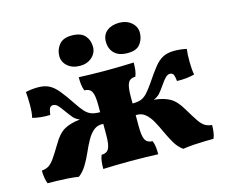

<svg xmlns="http://www.w3.org/2000/svg" viewBox="-96 -798 1106 938"><g transform="rotate(-15 456.5 -329.0)"><path d="M193 9Q168 5 138 3Q108 1 81 0.5Q54 0 37 0Q32 -12 29 -30Q26 -48 26 -67Q48 -69 62 -78Q76 -87 91.5 -109Q107 -131 132 -173Q159 -220 190 -237.5Q221 -255 270 -260Q250 -268 238.5 -281.5Q227 -295 209 -320Q194 -342 183.5 -352Q173 -362 161 -362Q152 -362 146 -355Q140 -348 136 -319Q112 -318 89 -320.5Q66 -323 47 -328Q53 -353 53 -392Q53 -431 50 -458Q62 -461 78.5 -463Q95 -465 112 -465Q146 -465 169 -453Q192 -441 214 -414Q236 -387 266 -342Q285 -313 300 -297Q315 -281 332 -275Q349 -269 375 -269V-305Q375 -355 364.5 -373.5Q354 -392 328 -392Q322 -407 320 -423Q318 -439 318 -461Q340 -460 378.5 -459Q417 -458 457 -458Q496 -458 534.5 -459Q573 -460 596 -461Q596 -439 594 -423Q592 -407 586 -392Q560 -392 549.5 -373.5Q539 -355 539 -305V-269Q565 -269 581.5 -275Q598 -281 613 -297Q628 -313 648 -342Q678 -387 699.5 -414Q721 -441 744.5 -453Q768 -465 802 -465Q819 -465 835 -463Q851 -461 864 -458Q860 -431 860.5 -392Q861 -353 866 -328Q848 -323 824.5 -320.5Q801 -318 777 -319Q774 -348 768 -355Q762 -362 752 -362Q741 -362 730.5 -352Q720 -342 705 -320Q688 -295 676 -281.5Q664 -268 644 -260Q693 -255 724 -237.5Q755 -220 782 -173Q807 -131 822 -109Q837 -87 851.5 -78Q866 -69 887 -67Q887 -48 884.5 -30Q882 -12 876 0Q860 0 833 0.5Q806 1 776 3Q746 5 721 9Q697 -8 680.5 -36Q664 -64 650 -95Q636 -126 621 -153Q606 -180 586.5 -196Q567 -212 539 -210V-153Q539 -103 549.5 -84.5Q560 -66 586 -66Q592 -51 594 -35Q596 -19 596 3Q573 2 534.5 1Q496 0 457 0Q417 0 378.5 1Q340 2 318 3Q318 -19 320 -35Q322 -51 328 -66Q354 -66 364.5 -84.5Q375 -103 375 -153V-210Q346 -212 326.5 -196Q307 -180 292 -153Q277 -126 263.5 -95Q250 -64 233 -36Q216 -8 193 9ZM581 -513Q536 -513 513.5 -535.5Q491 -558 491 -594Q491 -629 515 -648Q539 -667 577 -667Q614 -667 638.5 -646Q663 -625 663 -594Q663 -563 644.5 -538Q626 -513 581 -513ZM340 -513Q301 -513 277 -534Q253 -555 253 -585Q253 -617 273 -642Q293 -667 337 -667Q383 -667 403.5 -644Q424 -621 424 -587Q424 -556 400 -534.5Q376 -513 340 -513Z"/></g></svg>

Font: Vollkorn ExtraBold
Style: Regular
Weight: 800
Designer: Friedrich Althausen
Foundry: Friedrich Althausen
Version: Version 5.000; ttfautohint (v1.8.3)